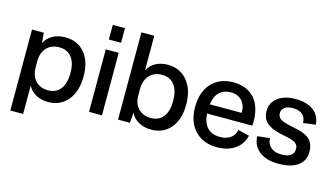

<svg xmlns="http://www.w3.org/2000/svg" viewBox="-102 -1151 2930 1679"><g transform="rotate(15 1363.0 -311.5)"><path d="M67.9 167V-565.9H174.8L183.1 -474.1Q206.1 -522.5 255.4 -549.3Q304.7 -576.2 368.2 -576.2Q480 -576.2 544.9 -498.5Q609.9 -420.9 609.9 -287.1Q609.9 -150.9 543.5 -70.6Q477.1 9.8 365.2 9.8Q305.7 9.8 258.5 -15.1Q211.4 -40 184.1 -87.9V167ZM184.1 -257.8Q184.1 -179.7 225.8 -134.3Q267.6 -88.9 338.9 -88.9Q412.6 -88.9 451.9 -140.4Q491.2 -191.9 491.2 -287.1Q491.2 -378.4 451.7 -428.2Q412.1 -478 339.8 -478Q269 -478 226.6 -433.1Q184.1 -388.2 184.1 -312Z M739.7 -655.8V-788.1H850.1V-655.8ZM735.8 0V-565.9H853V0Z M998.5 0V-790H1114.7V-479Q1142.1 -527.3 1188.7 -551.8Q1235.4 -576.2 1295.9 -576.2Q1407.7 -576.2 1474.1 -495.8Q1540.5 -415.5 1540.5 -279.8Q1540.5 -147 1475.3 -68.6Q1410.2 9.8 1298.8 9.8Q1235.4 9.8 1186 -17.3Q1136.7 -44.4 1113.8 -92.8L1105.5 0ZM1114.7 -249Q1114.7 -175.3 1157.2 -131.6Q1199.7 -87.9 1270.5 -87.9Q1342.8 -87.9 1382.3 -138.2Q1421.9 -188.5 1421.9 -279.8Q1421.9 -375 1382.6 -426.5Q1343.3 -478 1269.5 -478Q1198.2 -478 1156.5 -432.1Q1114.7 -386.2 1114.7 -308.1Z M1895.5 9.8Q1770.5 9.8 1695.6 -67.9Q1620.6 -145.5 1620.6 -282.2Q1620.6 -417 1692.9 -496.6Q1765.1 -576.2 1891.6 -576.2Q1953.6 -576.2 2002.9 -555.4Q2052.2 -534.7 2086.2 -494.9Q2120.1 -455.1 2136 -393.3Q2151.9 -331.5 2146.5 -252.9H1736.3Q1742.7 -168 1783.7 -126Q1824.7 -84 1896.5 -84Q1955.6 -84 1992.4 -110.4Q2029.3 -136.7 2038.6 -185.1L2140.6 -160.2Q2124.5 -83 2058.6 -36.6Q1992.7 9.8 1895.5 9.8ZM1889.6 -485.8Q1828.1 -485.8 1788.6 -449Q1749 -412.1 1738.8 -336.9H2027.3Q2028.8 -405.3 1992.2 -445.6Q1955.6 -485.8 1889.6 -485.8Z M2451.2 9.8Q2341.8 9.8 2278.6 -39.3Q2215.3 -88.4 2211.4 -174.8L2324.2 -188Q2324.2 -136.7 2359.4 -106Q2394.5 -75.2 2455.1 -75.2Q2568.4 -75.2 2568.4 -153.8Q2568.4 -165 2566.2 -174.3Q2564 -183.6 2558.1 -191.2Q2552.2 -198.7 2546.9 -204.3Q2541.5 -210 2530.3 -214.8Q2519 -219.7 2511.2 -222.9Q2503.4 -226.1 2487.8 -230Q2472.2 -233.9 2462.6 -235.8Q2453.1 -237.8 2433.6 -241.7Q2414.1 -245.6 2403.3 -248Q2316.9 -267.1 2275.1 -305.7Q2233.4 -344.2 2233.4 -410.2Q2233.4 -485.8 2293.2 -531Q2353 -576.2 2453.1 -576.2Q2554.7 -576.2 2614.5 -532Q2674.3 -487.8 2680.2 -404.8L2568.4 -390.1Q2568.4 -438.5 2538.1 -465.8Q2507.8 -493.2 2449.2 -493.2Q2402.8 -493.2 2376.5 -473.4Q2350.1 -453.6 2350.1 -421.9Q2350.1 -405.3 2356.4 -392.8Q2362.8 -380.4 2373.5 -371.6Q2384.3 -362.8 2405 -355.2Q2425.8 -347.7 2447.5 -342.3Q2469.2 -336.9 2505.4 -330.1Q2541 -323.2 2566.9 -315.2Q2592.8 -307.1 2616.9 -293.9Q2641.1 -280.8 2656 -263.2Q2670.9 -245.6 2679.7 -219.5Q2688.5 -193.4 2688.5 -160.2Q2688.5 -81.1 2628.4 -35.6Q2568.4 9.8 2451.2 9.8Z"/></g></svg>

Font: BDO Grotesk Medium
Style: Regular
Weight: 500
Designer: Deni Anggara
Foundry: Lokal Container
Version: Version 2.000